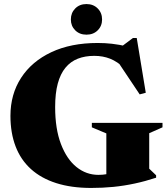

<svg xmlns="http://www.w3.org/2000/svg" viewBox="-20 -912 830 947"><path d="M716 -80 750 -47.5V-35.5Q697 -18 644.5 -6.8Q592 4.5 539 9.8Q486 15 430 15Q332 15 257.5 -8.8Q183 -32.5 132.5 -78.2Q82 -124 56.8 -190.2Q31.5 -256.5 31.5 -340.5Q31.5 -447 84 -528Q136.5 -609 233 -654.5Q329.5 -700 461.5 -700Q498.5 -700 531.8 -696.2Q565 -692.5 610.5 -682.5L561.5 -669L635.5 -724.5H654.5L699 -454.5L669 -446.5L544 -633.5L596 -574Q558.5 -608.5 523 -622.5Q487.5 -636.5 445 -636.5Q399.5 -636.5 363.8 -622.5Q328 -608.5 303 -578.2Q278 -548 265 -500Q252 -452 252 -384Q252 -276.5 280.5 -201.8Q309 -127 357.2 -88.2Q405.5 -49.5 465.5 -49.5Q487 -49.5 506.2 -53Q525.5 -56.5 543.2 -64Q561 -71.5 577 -82.5L504.5 -12V-254L433 -284V-306H781.5V-284L716 -255ZM406.5 -741Q372.5 -741 351 -762.5Q329.5 -784 329.5 -816Q329.5 -848.5 351 -870.2Q372.5 -892 406.5 -892Q440.5 -892 462 -870.2Q483.5 -848.5 483.5 -816Q483.5 -784 462 -762.5Q440.5 -741 406.5 -741Z"/></svg>

Font: Newsreader 36pt ExtraBold
Style: Regular
Weight: 800
Designer: Hugues Gentile
Foundry: Production Type
Version: Version 1.003